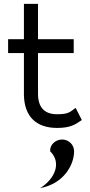

<svg xmlns="http://www.w3.org/2000/svg" viewBox="-20 -652 468 995"><path d="M364 132C364 98 336 71 302 71C268 71 237 98 240 132C302 193 262 277 188 323C311 300 364 202 364 132ZM404 -30 372 -93C343 -72 336 -60 276 -60C208 -60 177 -98 177 -166V-377H362V-449H177V-632H104V-449H22V-377H104V-160C106 -50 166 11 276 11C345 11 371 -7 404 -30Z"/></svg>

Font: Charger
Style: Regular
Weight: 400
Designer: Jasper
Foundry: Cannot Into Space Fonts
Version: Version 0.98